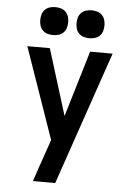

<svg xmlns="http://www.w3.org/2000/svg" viewBox="-62 -793 725 1054"><g transform="rotate(5 300.0 -266.0)"><path d="M160 215Q174 173 188.5 131Q203 89 218 46L240 -18L65 -520H189L302 -156L411 -520H535L283 215ZM400 -593Q384 -593 369 -597.5Q354 -602 343 -613Q332 -624 327.5 -639Q323 -654 323 -670Q323 -686 327.5 -701Q332 -716 343 -727Q354 -738 369 -742.5Q384 -747 400 -747Q416 -747 431 -742.5Q446 -738 457 -727Q468 -716 472.5 -701Q477 -686 477 -670Q477 -654 472.5 -639Q468 -624 457 -613Q446 -602 431 -597.5Q416 -593 400 -593ZM200 -593Q184 -593 169 -597.5Q154 -602 143 -613Q132 -624 127.5 -639Q123 -654 123 -670Q123 -686 127.5 -701Q132 -716 143 -727Q154 -738 169 -742.5Q184 -747 200 -747Q216 -747 231 -742.5Q246 -738 257 -727Q268 -716 272.5 -701Q277 -686 277 -670Q277 -654 272.5 -639Q268 -624 257 -613Q246 -602 231 -597.5Q216 -593 200 -593Z"/></g></svg>

Font: Iosevka Custom Extended
Style: Bold
Weight: 700
Width: 7
Monospace: yes
Designer: Belleve Invis
Foundry: Belleve Invis
Version: Version 11.2.4; ttfautohint (v1.8.4)